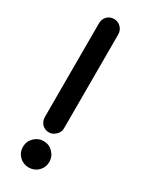

<svg xmlns="http://www.w3.org/2000/svg" viewBox="-203 -828 695 875"><g transform="rotate(30 144.0 -390.5)"><path d="M119.1 -184.6Q96.7 -184.6 82 -200.2Q68.4 -215.8 68.4 -236.3Q68.4 -400.4 68.4 -728.5Q68.4 -751 82 -765.6Q96.7 -781.2 119.1 -781.2Q140.6 -781.2 155.3 -765.6Q169.9 -751 169.9 -728.5Q169.9 -564.5 169.9 -236.3Q169.9 -214.8 154.3 -200.2Q138.7 -184.6 119.1 -184.6ZM119.1 0Q90.8 0 70.3 -19.5Q49.8 -40 49.8 -69.3Q49.8 -97.7 70.3 -118.2Q90.8 -138.7 119.1 -138.7Q148.4 -138.7 168 -118.2Q188.5 -97.7 188.5 -69.3Q188.5 -40 168 -19.5Q147.5 0 119.1 0Z"/></g></svg>

Font: Abed
Style: Bold
Weight: 700
Designer: Johan Aakerlund
Version: Version 3.105